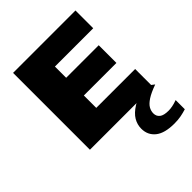

<svg xmlns="http://www.w3.org/2000/svg" viewBox="-233 -710 1051 1051"><g transform="rotate(-45 292.5 -184.5)"><path d="M61 0V-595H544V-457.5H247.5V-137.5H548.5V0ZM172.5 -233.5V-370.5H499.5V-233.5ZM490 226Q414.5 226 377.8 196.5Q341 167 341 117.5Q341 85.5 357.5 57.5Q374 29.5 412.2 5.5Q450.5 -18.5 516.5 -38.5L566.5 0Q519 17 493 34Q467 51 457 68.5Q447 86 447 104.5Q447 127.5 463.5 140.5Q480 153.5 517 153.5Q531 153.5 547.8 150.2Q564.5 147 585 139.5V210.5Q564.5 217 541.5 221.5Q518.5 226 490 226Z"/></g></svg>

Font: Encode Sans SC ExtraBold
Style: Regular
Weight: 800
Version: Version 3.002